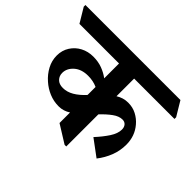

<svg xmlns="http://www.w3.org/2000/svg" viewBox="-193 -843 1070 1070"><g transform="rotate(45 342.0 -308.5)"><path d="M236 -120Q196 -120 160.5 -135Q125 -150 97 -175Q66 -202 47 -237.5Q28 -273 28 -313Q28 -354 48.5 -386Q69 -418 102.5 -435.5Q136 -453 177 -453Q216 -453 248 -441Q280 -429 305 -410V-527H-7L-58 -612V-625H691L742 -540V-527H424V-388Q440 -398 457.5 -403.5Q475 -409 496 -409Q532 -409 561.5 -393.5Q591 -378 612 -353Q654 -304 654 -236Q654 -188 637 -144.5Q620 -101 591 -64L494 -136Q530 -175 553.5 -211Q577 -247 577 -278Q577 -297 567 -308.5Q557 -320 540 -320Q513 -320 484 -299Q455 -278 424 -245V8H411L305 -58V-141Q290 -131 272.5 -125.5Q255 -120 236 -120ZM118 -266Q118 -242 134 -225.5Q150 -209 180 -209Q212 -209 243 -227Q274 -245 305 -279V-342Q272 -357 232 -357Q180 -357 149 -329.5Q118 -302 118 -266Z"/></g></svg>

Font: Noto Serif Devanagari SemiCondensed
Style: Bold
Weight: 700
Width: 4
Designer: Universal Thirst, Indian Type Foundry and the Monotype Design Team
Foundry: Monotype Imaging Inc.
Version: Version 2.004; ttfautohint (v1.8.4.7-5d5b)